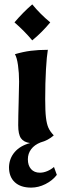

<svg xmlns="http://www.w3.org/2000/svg" viewBox="-20 -644 287 875"><path d="M46 -542Q86 -589 127 -624Q164 -579 209 -542Q172 -497 127 -460Q91 -503 46 -542ZM239 153Q219 179 187 195Q155 211 122 211Q74 211 47.5 186.5Q21 162 21 118Q22 78 47 49Q72 20 117 8Q88 4 75.5 -14Q63 -32 63 -73Q63 -110 65 -178Q67 -242 67 -272Q67 -312 62 -347Q57 -382 48 -397Q85 -408 120 -412.5Q155 -417 198 -417Q193 -388 189.5 -327.5Q186 -267 186 -192Q186 -137 189.5 -108Q193 -79 200.5 -62Q208 -45 225 -27Q199 -4 165 5Q137 16 122 36Q107 56 107 82Q107 110 121.5 126.5Q136 143 162 143Q178 143 195 136Q212 129 226 117Z"/></svg>

Font: Mirza
Style: Bold
Weight: 700
Designer: Arabic design by Kourosh Beigpour, Latin design by Eduardo Tunni, engineering by Lasse Fister
Version: Version 1.0010g